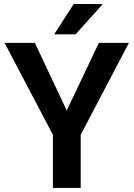

<svg xmlns="http://www.w3.org/2000/svg" viewBox="-20 -921 655 941"><path d="M150.9 -710.9 307.1 -379.4 464.4 -710.9H611.8L375.5 -260.3V0H239.3V-260.3L2.4 -710.9ZM245.6 -752.9 341.3 -901.4H483.9L350.6 -752.9Z"/></svg>

Font: Vazirmatn RD FD SemiBold
Style: Regular
Weight: 600
Designer: Saber Rastikerdar
Foundry: Saber Rastikerdar
Version: Version 33.003